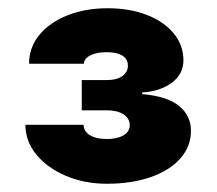

<svg xmlns="http://www.w3.org/2000/svg" viewBox="-20 -866 520 461"><path d="M236.8 -424.8Q183.6 -424.8 139.2 -443.4Q94.7 -461.9 67.9 -494.1Q41 -526.4 41 -566.4H180.7Q180.7 -550.8 195.8 -541.5Q210.9 -532.2 236.3 -532.2Q261.2 -532.2 276.4 -541Q291.5 -549.8 291.5 -565.4Q291.5 -581.5 276.6 -591.3Q261.7 -601.1 237.8 -601.1H176.3V-673.8H237.8Q260.3 -673.8 273.7 -683.3Q287.1 -692.9 287.1 -708.5Q287.1 -724.1 273.9 -732.4Q260.7 -740.7 236.3 -740.7Q211.9 -740.7 196.8 -732.9Q181.6 -725.1 181.6 -712.9H49.8Q49.8 -752.4 74.7 -782.5Q99.6 -812.5 142.3 -829.3Q185.1 -846.2 238.3 -846.2Q291.5 -846.2 332.8 -830.1Q374 -814 397.2 -785.6Q420.4 -757.3 420.4 -721.2Q420.4 -688 392.3 -667.2Q364.3 -646.5 321.3 -644V-640.1Q382.3 -634.8 410.4 -611.3Q438.5 -587.9 438.5 -551.8Q438.5 -514.2 412.8 -485.4Q387.2 -456.5 341.6 -440.7Q295.9 -424.8 236.8 -424.8Z"/></svg>

Font: Inter 17pt Black
Style: Regular
Weight: 900
Version: Version 4.001;git-66647c0bb